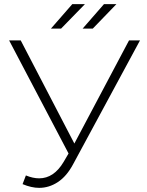

<svg xmlns="http://www.w3.org/2000/svg" viewBox="-20 -895 711 927"><path d="M169 -34Q240 -34 287 -113L311 -154L24 -700H80L339 -202L603 -700H656L333 -102Q302 -44 259.5 -16Q217 12 169 12Q132 12 89 -6L105 -48Q139 -34 169 -34ZM482 -875H542L428 -757H379ZM329 -875H390L275 -757H226Z"/></svg>

Font: Goldbeck Next Light
Style: Regular
Weight: 300
Designer: Julieta Ulanovsky
Foundry: Julieta Ulanovsky
Version: Version 7.200